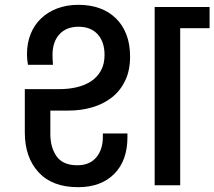

<svg xmlns="http://www.w3.org/2000/svg" viewBox="-20 -769 890 797"><path d="M304 8Q197 8 140 -54Q83 -116 83 -219V-399H227Q265 -399 299 -407Q333 -415 358.5 -432Q384 -449 399 -476Q414 -503 414 -541Q414 -595 385.5 -626.5Q357 -658 306 -658Q255 -658 226.5 -626.5Q198 -595 198 -541Q198 -530 198.5 -520.5Q199 -511 200 -500H96Q94 -511 93 -522Q92 -533 92 -544Q92 -590 107 -627.5Q122 -665 150 -692Q178 -719 217.5 -734Q257 -749 306 -749Q354 -749 393 -735Q432 -721 460.5 -693.5Q489 -666 504.5 -626Q520 -586 520 -534Q520 -477 500 -435Q480 -393 445.5 -365.5Q411 -338 364.5 -324Q318 -310 264 -310H189V-212Q189 -157 215 -120Q241 -83 301 -83Q352 -83 379.5 -115.5Q407 -148 407 -201V-215H509V-200Q509 -102 454 -47Q399 8 304 8ZM622 -740H850V-652H728V0H622Z"/></svg>

Font: SVN-Poppins Medium
Style: Regular
Weight: 500
Designer: Ninad Kale (Devanagari), Jonny Pinhorn (Latin)
Foundry: Indian Type Foundry
Version: Version 3.002 2017; ttfautohint (v1.8.3)